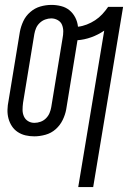

<svg xmlns="http://www.w3.org/2000/svg" viewBox="-20 -548 540 783"><path d="M299 215 405 -423Q380 -406 352 -396Q324 -386 296 -384L250 -102Q246 -80 235.5 -58.5Q225 -37 207 -21Q189 -5 165.5 1.5Q142 8 120 8Q101 8 84 4Q67 0 52.5 -9.5Q38 -19 28.5 -33.5Q19 -48 14.5 -65Q10 -82 10.5 -100.5Q11 -119 15 -138L61 -418Q65 -440 75 -461.5Q85 -483 103.5 -499Q122 -515 144.5 -521.5Q167 -528 190 -528Q210 -528 229.5 -523Q249 -518 263.5 -506Q278 -494 287 -476.5Q296 -459 298 -439Q316 -441 334 -448Q352 -455 368 -465.5Q384 -476 397 -490Q410 -504 421 -520H482L360 215ZM120 -47Q133 -47 145.5 -51.5Q158 -56 167.5 -65.5Q177 -75 182 -87Q187 -99 189 -111L235 -391Q238 -406 238 -420Q238 -434 233 -446.5Q228 -459 215.5 -466Q203 -473 189 -473Q177 -473 164.5 -468.5Q152 -464 142 -454.5Q132 -445 127 -433Q122 -421 120 -409L74 -129Q72 -114 72 -100Q72 -86 77.5 -73.5Q83 -61 94.5 -54Q106 -47 120 -47Z"/></svg>

Font: Iosevka Curly Light
Style: Italic
Weight: 300
Italic angle: -9°
Monospace: yes
Designer: Belleve Invis
Foundry: Belleve Invis
Version: Version 22.1.2; ttfautohint (v1.8.4)